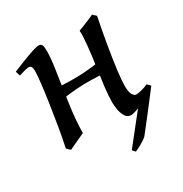

<svg xmlns="http://www.w3.org/2000/svg" viewBox="-150 -572 819 859"><g transform="rotate(-30 260.0 -142.5)"><path d="M143.1 -18.6Q136.7 -15.6 121.3 -8.5Q106 -1.5 88.9 6.3Q71.8 14.2 60.1 20L42.5 3.4Q52.7 -44.9 62.3 -101.3Q71.8 -157.7 79.6 -210.9Q87.4 -264.2 92 -304.7Q96.7 -345.2 96.7 -362.3Q96.7 -384.8 91.8 -389.9Q86.9 -395 78.1 -395Q72.3 -395 56.4 -390.6Q40.5 -386.2 27.8 -382.3L20.5 -406.2Q48.3 -418 78.4 -429.7Q108.4 -441.4 132.6 -449.2Q156.7 -457 166 -457Q179.7 -457 183.6 -447.5Q187.5 -438 187.5 -415.5Q187.5 -381.8 178.5 -322.3Q169.4 -262.7 156.7 -175.8Q149.9 -130.4 146.5 -88.9Q143.1 -47.4 143.1 -18.6ZM383.8 -247.6 367.2 -202.1Q325.2 -204.6 290 -205.3Q254.9 -206.1 217.3 -203.4Q179.7 -200.7 130.9 -193.4L120.6 -205.6Q122.6 -212.9 127.7 -228.5Q132.8 -244.1 136.7 -252Q179.7 -249.5 215.6 -248.8Q251.5 -248 288.6 -250.7Q325.7 -253.4 373 -260.7ZM506.3 -43Q461.4 -12.2 424.3 3.9Q387.2 20 371.6 20Q352.1 20 342 3.2Q332 -13.7 328.6 -34.9Q325.2 -56.2 325.2 -68.8Q325.2 -106.4 330.6 -149.7Q335.9 -192.9 342.8 -240.2Q351.6 -298.8 356.4 -348.4Q361.3 -397.9 359.4 -422.4Q367.7 -425.3 385 -432.1Q402.3 -439 419.2 -446Q436 -453.1 443.4 -457L460.4 -440.9Q446.3 -372.1 435.1 -305.2Q423.8 -238.3 417.2 -185.8Q410.6 -133.3 410.6 -107.9Q410.6 -75.2 418.9 -61.8Q427.2 -48.3 436.5 -48.3Q445.8 -48.3 463.4 -52.5Q481 -56.6 499 -64.9ZM294.4 157.2 436 -21 499 -64.9 514.2 -49.3Q511.2 -44.9 498 -27.8Q484.9 -10.7 466.8 12.7Q448.7 36.1 429.9 60.5Q411.1 85 395.8 104.2Q380.4 123.5 374 131.8Q362.3 143.1 341.1 155Q319.8 167 307.1 171.9Q301.3 167 294.4 157.2Z"/></g></svg>

Font: Gentium Book Plus
Style: Italic
Weight: 400
Italic angle: -8°
Designer: Victor Gaultney, Annie Olsen, Iska Routamaa, Becca Hirsbrunner
Foundry: SIL International
Version: Version 6.101